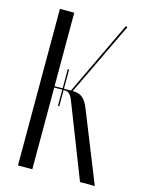

<svg xmlns="http://www.w3.org/2000/svg" viewBox="-108 -763 617 828"><g transform="rotate(15 200.5 -349.5)"><path d="M398 0 275 -307C256 -358 235 -371 200 -371L357 -699H348L192 -371H161V-457H155V-371H119V-699H55V0H119V-365H155V-293H161V-365H164C184 -365 193 -356 205 -325L332 0Z"/></g></svg>

Font: Moniqa Display
Style: Regular
Weight: 400
Designer: Rajesh Rajput
Foundry: Rajesh Rajput
Version: Version 1.000